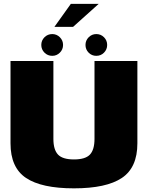

<svg xmlns="http://www.w3.org/2000/svg" viewBox="-20 -1000 794 1023"><path d="M374 3.5Q546.5 3.5 629.2 -51.8Q712 -107 712 -236.5V-675H483.5V-260Q483.5 -202 459 -176.2Q434.5 -150.5 374 -150.5Q313.5 -150.5 289 -176.5Q264.5 -202.5 264.5 -260V-675H36V-236.5Q36 -107 118.8 -51.8Q201.5 3.5 374 3.5ZM258.5 -702.5Q282 -702.5 299 -719.5Q316 -736.5 316 -760.5Q316 -784.5 299 -801.5Q282 -818.5 258.5 -818.5Q234 -818.5 217 -801.5Q200 -784.5 200 -760.5Q200 -736.5 217 -719.5Q234 -702.5 258.5 -702.5ZM493 -702.5Q517.5 -702.5 534.2 -719.5Q551 -736.5 551 -760.5Q551 -784.5 534.2 -801.5Q517.5 -818.5 493 -818.5Q469.5 -818.5 452.5 -801.5Q435.5 -784.5 435.5 -760.5Q435.5 -736.5 452.2 -719.5Q469 -702.5 493 -702.5ZM270 -857H369.5L506 -979.5H357.5Z"/></svg>

Font: Anybody Thin Black
Style: Regular
Weight: 900
Version: Version 1.113;gftools[0.9.25]